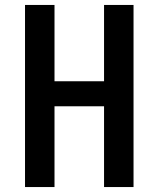

<svg xmlns="http://www.w3.org/2000/svg" viewBox="-20 -755 640 775"><path d="M81 0V-735H200V-427H400V-735H519V0H400V-326H200V0Z"/></svg>

Font: Iosevka Fixed Extended
Style: Bold
Weight: 700
Width: 7
Monospace: yes
Designer: Belleve Invis
Foundry: Belleve Invis
Version: Version 24.1.1; ttfautohint (v1.8.4)